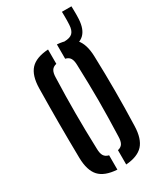

<svg xmlns="http://www.w3.org/2000/svg" viewBox="-237 -1039 948 1128"><g transform="rotate(-30 237.0 -475.0)"><path d="M207.5 7.5Q124.1 2.2 87.2 -37.9Q50.3 -78 48.5 -163.3Q47.5 -229.4 47 -287.6Q46.5 -345.8 46.5 -401.4Q46.5 -457 47 -514.7Q47.5 -572.5 48.5 -637.1Q50.3 -722 87.2 -762.1Q124.1 -802.2 207.5 -807.5V-710.2Q184.8 -705 174.8 -689.1Q164.8 -673.1 164.3 -642.5Q162 -577.5 161 -518.2Q160 -459 160 -401.8Q160 -344.6 161 -284.7Q162 -224.9 164.3 -157.8Q164.8 -127 174.8 -111Q184.8 -95 207.5 -89.8ZM267.5 7.3V-89.8Q290.3 -94.9 299.9 -110.9Q309.6 -127 310.1 -157.8Q312.3 -224 313.6 -283.4Q314.9 -342.8 314.9 -400.1Q314.9 -457.3 313.6 -517Q312.3 -576.6 310.1 -642.5Q309.6 -673.1 299.9 -689.1Q290.3 -705.1 267.5 -710.2V-807.3Q347.8 -801.4 384.2 -761.2Q420.6 -721 423.2 -637.1Q425.3 -572.2 426.2 -514.4Q427.1 -456.7 427.1 -400.9Q427.1 -345.2 426.2 -287.2Q425.3 -229.2 423.2 -163.3Q420.6 -78.8 384.2 -38.8Q347.8 1.2 267.5 7.3ZM312.7 -742.8Q293.7 -742.8 277.4 -745.3L276.1 -800Q285.3 -800 294.9 -800Q304.5 -800 313.2 -800Q353.4 -800.4 370 -817.4Q386.6 -834.4 388.3 -870.8Q389.1 -883.4 389.4 -900.2Q389.6 -916.9 389.4 -932.9Q389.1 -948.8 388.9 -958.5H453.3Q453.8 -947.6 454 -931.6Q454.3 -915.5 454.2 -899.2Q454.1 -882.8 453.3 -871.4Q449.2 -803.5 416.2 -773.1Q383.3 -742.8 312.7 -742.8Z"/></g></svg>

Font: Big Shoulders Stencil Text Thin
Style: Regular
Weight: 100
Designer: Patric King
Foundry: XO Type Co
Version: Version 2.001